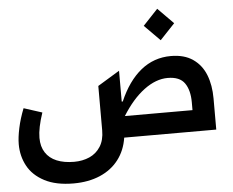

<svg xmlns="http://www.w3.org/2000/svg" viewBox="-62 -808 1363 1123"><g transform="rotate(-5 619.5 -246.5)"><path d="M25.2 -14.9Q25.2 -54.7 36.8 -109.2Q48.3 -163.7 71.7 -222.7L179 -188.2Q149.1 -99.8 149.1 -41.5Q149.1 9.6 171.9 44.7Q194.6 79.9 237.4 97.7Q280.2 115.4 339.5 115.4Q389.2 115.4 429.7 97.5Q470.2 79.5 494.3 41.7Q518.5 3.9 518.5 -53.3V-314.3L647 -392.4V-211.3H653.1Q703.8 -328.5 780 -390.1Q856.2 -451.7 956.3 -451.7Q1034.4 -451.7 1085.2 -416.7Q1136 -381.7 1159.8 -321.4Q1183.6 -261 1183.6 -182.9V0H643.1Q631.7 74.6 590 128.9Q548.3 183.2 480.6 212.2Q413 241.1 325.3 241.1Q222.3 241.1 155 205.8Q87.7 170.5 56.5 112.6Q25.2 54.7 25.2 -14.9ZM1055 -125.4V-171.2Q1055 -242.5 1026.1 -284.1Q997.2 -325.6 926.5 -325.6Q857.2 -325.6 787.5 -273.6Q717.7 -221.6 658 -125.4ZM813.9 -641.3 900.9 -734 992.5 -641.3 905.5 -549Z"/></g></svg>

Font: Riot Sans AR Bold
Style: Regular
Weight: 400
Designer: Bonnie Shaver-Troup, Thomas Jockin
Foundry: Lexend
Version: Version 1.001